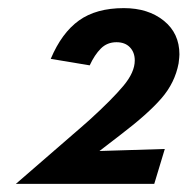

<svg xmlns="http://www.w3.org/2000/svg" viewBox="-20 -738 462 473"><path d="M360 -285 386 -371 225 -366 277 -406Q344 -457 377.5 -495.5Q411 -534 420 -582Q422 -598 422 -604Q422 -656 383.5 -687Q345 -718 285 -718Q217 -718 174.5 -687.5Q132 -657 105 -593L201 -577Q213 -603 228.5 -618.5Q244 -634 267 -634Q288 -634 300 -621.5Q312 -609 312 -589Q312 -560 284 -526.5Q256 -493 201 -443L184 -428L19 -285Z"/></svg>

Font: Geom Bold
Style: Bold Italic
Weight: 700
Italic angle: -10°
Version: Version 1.102